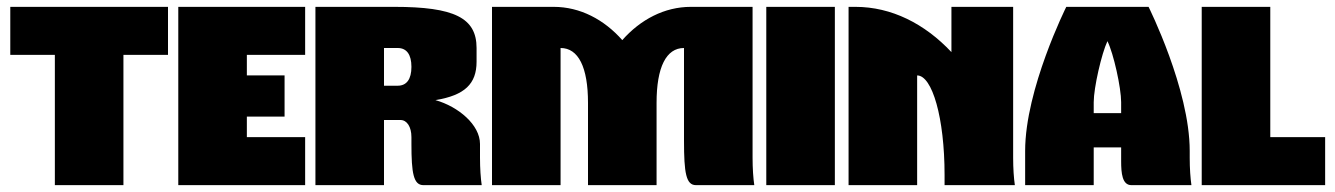

<svg xmlns="http://www.w3.org/2000/svg" viewBox="-20 -540 3895 560"><path d="M10 -520V-380H140V0H340V-380H470V-520Z M500 -520V0H870V-140H700V-200H810V-320H700V-380H870V-520Z M1100 -400H1140C1166 -400 1180 -381 1180 -345C1180 -309 1166 -290 1140 -290H1100ZM900 -520V0H1100V-190H1148C1167 -190 1180 -170 1180 -140V-120C1180 -35 1186 0 1215 0H1385C1382 -20 1380 -49 1380 -80V-120C1380 -176 1317 -229 1250 -248C1336 -262 1370 -296 1370 -360V-400C1370 -488 1305 -520 1130 -520Z M1415 -520V0H1615V-400C1667 -400 1695 -344 1695 -240V0H1895V-240C1895 -344 1923 -400 1975 -400V-130C1975 -35 1981 0 2010 0H2180C2177 -20 2175 -49 2175 -80V-520H1995C1918 -520 1848 -483 1795 -423C1742 -483 1672 -520 1595 -520Z M2215 -520V0H2415V-520Z M2455 -520V0H2655V-320C2699 -320 2735 -196 2735 -30V0H2940C2937 -20 2935 -49 2935 -80V-520H2755V-388C2677 -471 2580 -520 2475 -520Z M3090 -520C3090 -520 2970 -280 2970 -100V0H3170V-110H3250V-70C3250 -35 3253 0 3280 0H3455C3452 -20 3450 -49 3450 -80V-100C3450 -280 3330 -520 3330 -520ZM3170 -210V-242C3170 -284 3193 -384 3210 -420C3228 -384 3250 -284 3250 -242V-210Z M3485 -520V0H3845V-140H3685V-520Z"/></svg>

Font: MikodacsPCS
Style: Regular
Weight: 900
Designer: gluk (gluksza@wp.pl)
Foundry: gluk (gluksza@wp.pl)
Version: Version 0.27